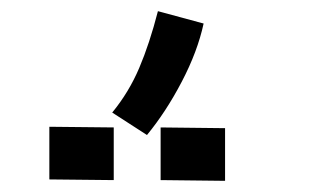

<svg xmlns="http://www.w3.org/2000/svg" viewBox="-20 -853 558 342"><path d="M179.9 -652.5Q209.7 -688.9 228 -732Q246.4 -775.2 261.3 -833.1L342.7 -811.1Q331.9 -761.2 303.8 -707.5Q275.8 -653.9 241.8 -612.5ZM67.9 -627.2 182.6 -626V-532.2L67.9 -533.4ZM266.1 -626 380.9 -624.7V-530.9L266.1 -532.2Z"/></svg>

Font: Fantasque Sans Mono
Style: Regular
Weight: 400
Monospace: yes
Designer: Jany Belluz
Version: Version 1.8.0 ; ttfautohint (v1.8.2)